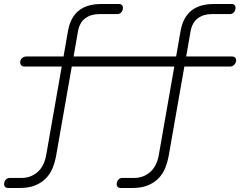

<svg xmlns="http://www.w3.org/2000/svg" viewBox="-628 -750 1248 955"><path d="M526 -469Q537 -469 542.5 -462.5Q548 -456 546 -445Q544 -434 535.5 -426.5Q527 -419 516 -419H289L212 20Q206 55 194 85Q182 115 160.5 137Q139 159 107.5 172Q76 185 31 185H-28Q-39 185 -44 178Q-49 171 -47 160Q-45 149 -37.5 142Q-30 135 -19 135H40Q85 135 118.5 106Q152 77 162 20L239 -419H-271L-348 20Q-354 55 -366 85Q-378 115 -399.5 137Q-421 159 -452.5 172Q-484 185 -529 185H-588Q-599 185 -604 178Q-609 171 -607 160Q-605 149 -597.5 142Q-590 135 -579 135H-520Q-475 135 -441.5 106Q-408 77 -398 20L-321 -419H-507Q-518 -419 -523.5 -426.5Q-529 -434 -527 -445Q-525 -456 -516.5 -462.5Q-508 -469 -497 -469H-312L-290 -595Q-278 -663 -237 -696.5Q-196 -730 -125 -730H-36Q-25 -730 -20 -723Q-15 -716 -17 -705Q-19 -694 -26.5 -687Q-34 -680 -45 -680H-134Q-176 -680 -204 -659Q-232 -638 -240 -595L-262 -469H248L270 -595Q282 -663 323 -696.5Q364 -730 435 -730H524Q535 -730 540 -723Q545 -716 543 -705Q541 -694 533.5 -687Q526 -680 515 -680H426Q384 -680 356 -659Q328 -638 320 -595L298 -469Z"/></svg>

Font: Maple Mono Thin
Style: Italic
Weight: 250
Italic angle: -10°
Monospace: yes
Designer: subframe7536
Version: Version 7.000